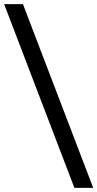

<svg xmlns="http://www.w3.org/2000/svg" viewBox="-51 -758 471 929"><path d="M309 151 -31 -738H60L400 151Z"/></svg>

Font: REM
Style: Regular
Weight: 400
Designer: Octavio Pardo
Foundry: Ashler Design
Version: Version 1.005;gftools[0.9.28]